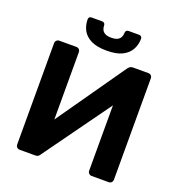

<svg xmlns="http://www.w3.org/2000/svg" viewBox="-156 -1028 1081 1158"><g transform="rotate(20 384.5 -449.0)"><path d="M99 0Q88 0 81 -7.5Q74 -15 74 -25V-675Q74 -686 81.5 -693Q89 -700 99 -700H208Q219 -700 226 -693Q233 -686 233 -675V-243L540 -682Q545 -689 552.5 -694.5Q560 -700 572 -700H670Q681 -700 688 -693Q695 -686 695 -675V-25Q695 -14 688 -7Q681 0 670 0H561Q551 0 543.5 -7Q536 -14 536 -25V-444L229 -18Q226 -12 219 -6Q212 0 198 0ZM386 -741Q324 -741 286 -760Q248 -779 231.5 -810.5Q215 -842 215 -879Q215 -887 219.5 -892.5Q224 -898 234 -898H302Q311 -898 316 -892.5Q321 -887 321 -879Q321 -865 326.5 -852.5Q332 -840 346 -832Q360 -824 386 -824Q413 -824 427 -832Q441 -840 446.5 -852.5Q452 -865 452 -879Q452 -887 457 -892.5Q462 -898 471 -898H539Q548 -898 553 -892.5Q558 -887 558 -879Q558 -842 541 -810.5Q524 -779 487 -760Q450 -741 386 -741Z"/></g></svg>

Font: Rubik SemiBold
Style: Regular
Weight: 600
Designer: Hubert and Fischer
Foundry: Hubert and Fischer
Version: Version 2.300;gftools[0.9.30]